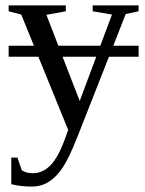

<svg xmlns="http://www.w3.org/2000/svg" viewBox="-20 -479 540 715"><path d="M385.7 -267.6 269 28.8Q237.3 109.4 213.9 144.5Q190.4 179.7 162.1 197.8Q133.8 215.8 97.2 215.8Q59.1 215.8 22 207V107.9H44.9L61 154.8Q76.2 166 103 166Q138.7 166 167.5 137Q196.3 107.9 221.2 40L233.9 4.9L123 -267.6H12.2V-308.6H106.4L59.1 -424.8L12.2 -437V-459H225.1V-437L152.8 -423.8L197.3 -308.6H353.5L397 -424.8L325.2 -437V-459H496.1V-437L448.2 -426.8L401.9 -308.6H496.1V-267.6ZM276.9 -103 338.4 -267.6H212.9Z"/></svg>

Font: Liberation Serif
Style: Regular
Weight: 400
Designer: Steve Matteson
Foundry: Ascender Corporation
Version: Version 2.1.5